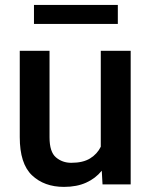

<svg xmlns="http://www.w3.org/2000/svg" viewBox="-20 -729 596 759"><path d="M385.3 0 382.3 -54.2Q357.9 -23.9 320.8 -7.1Q283.7 9.8 232.9 9.8Q154.8 9.8 106.4 -36.1Q58.1 -82 58.1 -187V-528.3H175.8V-186Q175.8 -128.4 201.2 -106.9Q226.6 -85.4 261.7 -85.4Q308.1 -85.4 336.2 -102.8Q364.3 -120.1 378.4 -148.9V-528.3H496.6V0ZM445.8 -709.5V-634.3H114.3V-709.5Z"/></svg>

Font: Vazirmatn RD UI FD Medium
Style: Regular
Weight: 500
Designer: Saber Rastikerdar
Foundry: Saber Rastikerdar
Version: Version 33.003